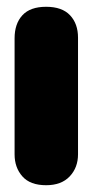

<svg xmlns="http://www.w3.org/2000/svg" viewBox="-20 -546 272 566"><path d="M116 0Q69 0 46 -26Q23 -52 23 -91V-433Q23 -476 46 -501Q69 -526 116 -526Q163 -526 186.5 -501Q210 -476 210 -435V-91Q210 -52 185.5 -26Q161 0 116 0Z"/></svg>

Font: Bagel Fat One
Style: Regular
Weight: 400
Designer: Kyung-won Kim
Foundry: JAMO
Version: Version 1.000; ttfautohint (v1.8.4.7-5d5b);gftools[0.9.28]